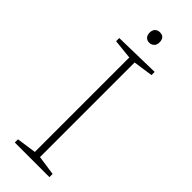

<svg xmlns="http://www.w3.org/2000/svg" viewBox="-275 -867 894 894"><g transform="rotate(45 171.5 -420.5)"><path d="M286 -672 189 -658V-35L286 -21V0H58V-21L155 -35V-657L58 -667V-688L286 -693ZM172 -771Q158 -771 149 -780Q140 -789 140 -806Q140 -823 149.5 -832Q159 -841 173 -841Q205 -841 205 -806Q205 -789 195 -780Q185 -771 172 -771Z"/></g></svg>

Font: Bitter ExtraLight
Style: Regular
Weight: 200
Designer: Sol Matas, and Bitter project Authors
Foundry: Sol Matas
Version: Version 2.001